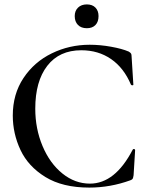

<svg xmlns="http://www.w3.org/2000/svg" viewBox="-20 -839 674 871"><path d="M38 -315Q38 -412 86.5 -485Q135 -558 215 -597Q295 -636 387 -636Q434 -636 484 -627Q534 -618 564 -605Q572 -600 574.5 -596Q577 -592 577 -582L585 -455Q585 -452 580.5 -452Q576 -452 574 -455Q542 -531 484 -571Q426 -611 349 -611Q249 -611 194.5 -540.5Q140 -470 140 -346Q140 -255 173 -176.5Q206 -98 263 -52Q320 -6 388 -6Q502 -6 582 -160Q584 -164 588.5 -163Q593 -162 593 -158L586 -44Q584 -31 581.5 -27.5Q579 -24 571 -21Q480 12 385 12Q264 12 186 -36Q108 -84 73 -158.5Q38 -233 38 -315ZM319 -766Q319 -790 334 -804.5Q349 -819 374 -819Q399 -819 413 -804.5Q427 -790 427 -766Q427 -740 413 -725.5Q399 -711 374 -711Q348 -711 333.5 -726Q319 -741 319 -766Z"/></svg>

Font: Cormorant Upright SemiBold
Style: Regular
Weight: 600
Designer: Christian Thalmann (Catharsis Fonts)
Foundry: Catharsis Fonts
Version: Version 3.302